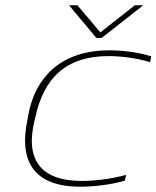

<svg xmlns="http://www.w3.org/2000/svg" viewBox="-20 -700 594 729"><path d="M86 -256 84 -244C50 -83 113 9 285 9C336 9 403 1 454 -14L459 -36C400 -20 337 -13 291 -13C129 -13 75 -99 112 -246L114 -254C147 -408 235 -487 391 -487C438 -487 498 -480 550 -464L554 -486C509 -501 446 -509 395 -509C221 -509 113 -416 86 -256ZM242 -680 346 -556H366L524 -680H492L361 -577L274 -680Z"/></svg>

Font: LT Wave Thin
Style: Italic
Weight: 100
Designer: Daniel Lyons
Version: Version 2.5 (Glyphs App)